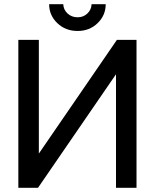

<svg xmlns="http://www.w3.org/2000/svg" viewBox="-20 -890 734 910"><path d="M534.2 -701.2H627V0H529.8V-538.1L160.2 0H66.9V-701.2H164.1V-162.1ZM348.1 -743.2Q290.5 -743.2 251.7 -780.3Q212.9 -817.4 212.9 -870.1H279.8Q280.8 -844.2 300 -826.2Q319.3 -808.1 348.1 -808.1Q375.5 -808.1 394.3 -826.2Q413.1 -844.2 414.1 -870.1H481Q481 -817.4 442.6 -780.3Q404.3 -743.2 348.1 -743.2Z"/></svg>

Font: LT Superior Med
Style: Regular
Weight: 500
Designer: Daniel Lyons
Foundry: LyonsType
Version: Version 1.000